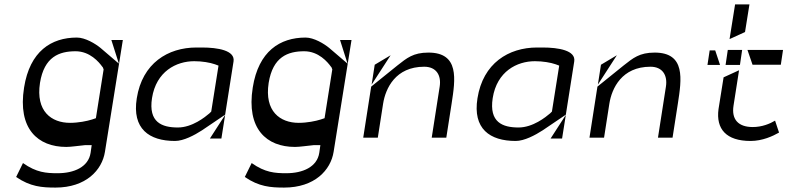

<svg xmlns="http://www.w3.org/2000/svg" viewBox="-20 -652 3591 869"><path d="M89 -256C59 -68 152 13 280 13C302 13 332 8 364 5H365H395L390 40C380 104 315 132 241 132C189 132 145 129 84 86L53 149C117 193 170 197 231 197C369 197 442 118 455 35L536 -471H484L518 -364L435 -435C412 -454 366 -482 328 -482C212 -482 115 -420 89 -256ZM161 -277C180 -395 248 -420 322 -420C387 -420 428 -371 443 -350L445 -348L449 -338L414 -117L396 -111C374 -104 335 -96 297 -96C213 -96 141 -148 161 -277Z M599 -207C577 -69 655 -14 772 -14C811 -14 860 -40 894 -62L999 -133L1037 -374C1045 -424 965 -437 894 -437H869C740 -437 624 -366 599 -207ZM668 -208C687 -329 778 -375 859 -375C895 -375 930 -369 953 -361L969 -355L936 -147L928 -139C908 -122 850 -75 785 -75C713 -75 651 -98 668 -208ZM930 -25H982L999 -132ZM999 -132V-133Z M1124 -256C1094 -68 1187 13 1315 13C1337 13 1367 8 1399 5H1400H1430L1425 40C1415 104 1350 132 1276 132C1224 132 1180 129 1119 86L1088 149C1152 193 1205 197 1266 197C1404 197 1477 118 1490 35L1571 -471H1519L1553 -364L1470 -435C1447 -454 1401 -482 1363 -482C1247 -482 1150 -420 1124 -256ZM1196 -277C1215 -395 1283 -420 1357 -420C1422 -420 1463 -371 1478 -350L1480 -348L1484 -338L1449 -117L1431 -111C1409 -104 1370 -96 1332 -96C1248 -96 1176 -148 1196 -277Z M1624 -29H1690L1714 -183C1725 -252 1770 -350 1900 -350C1955 -350 1978 -311 1970 -260L1934 -29H2000L2024 -183C2041 -293 2060 -414 1919 -414C1850 -414 1821 -389 1779 -356L1660 -260ZM1662 -269 1748 -402 1676 -359Z M2141 -207C2119 -69 2197 -14 2314 -14C2353 -14 2402 -40 2436 -62L2541 -133L2579 -374C2587 -424 2507 -437 2436 -437H2411C2282 -437 2166 -366 2141 -207ZM2210 -208C2229 -329 2320 -375 2401 -375C2437 -375 2472 -369 2495 -361L2511 -355L2478 -147L2470 -139C2450 -122 2392 -75 2327 -75C2255 -75 2193 -98 2210 -208ZM2472 -25H2524L2541 -132ZM2541 -132V-133Z M2648 -29H2714L2738 -183C2749 -252 2794 -350 2924 -350C2979 -350 3002 -311 2994 -260L2958 -29H3024L3048 -183C3065 -293 3084 -414 2943 -414C2874 -414 2845 -389 2803 -356L2684 -260ZM2686 -269 2772 -402 2700 -359Z M3182 -358H3239L3217 -424H3192ZM3232 -158C3220 -68 3267 -14 3377 -14C3431 -14 3478 -36 3506 -52L3488 -106C3465 -92 3429 -77 3387 -77C3322 -77 3290 -111 3300 -174L3325 -334L3255 -302ZM3264 -358H3329L3339 -426H3274ZM3282 -475 3352 -507 3372 -632H3307ZM3363 -426 3386 -359H3514L3524 -426Z"/></svg>

Font: Charger Static
Style: Obl
Weight: 1000
Designer: Jasper
Foundry: KineticPlasma Fonts/Cannot Into Space Fonts
Version: Version 1.1